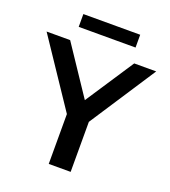

<svg xmlns="http://www.w3.org/2000/svg" viewBox="-182 -1031 1020 1149"><g transform="rotate(20 328.0 -457.0)"><path d="M262 0V-317.5L-21 -740H129L334.5 -432.5L537 -740H677L401.5 -318.5V0ZM150 -832V-913.5H512V-832Z"/></g></svg>

Font: Encode Sans SmExp SmBold
Style: Regular
Weight: 600
Width: 6
Designer: Multiple Designers
Foundry: Impallari Type
Version: Version 3.002; ttfautohint (v1.8.3) -l 8 -r 50 -G 200 -x 14 